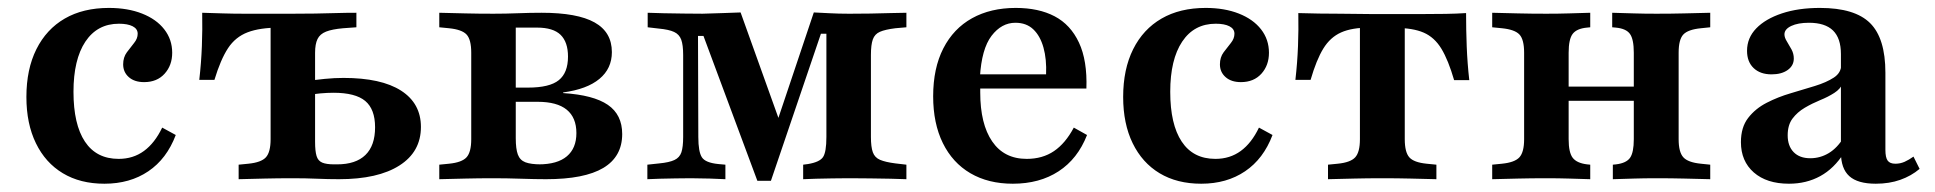

<svg xmlns="http://www.w3.org/2000/svg" viewBox="-20 -448 4838 480"><path d="M241.1 11.3Q180.6 11.3 137.1 -14.9Q93.5 -41.1 69.8 -89.9Q46 -138.7 46 -205.6Q46 -275 71 -325Q96 -375 141.9 -401.6Q187.9 -428.2 252.4 -428.2Q299.2 -428.2 335.1 -414.1Q371 -400 390.7 -374.6Q410.5 -349.2 410.5 -316.1Q410.5 -284.7 391.5 -263.7Q372.6 -242.7 340.3 -242.7Q316.1 -242.7 302 -255.2Q287.9 -267.7 287.9 -287.1Q287.9 -304.8 297.2 -317.3Q306.5 -329.8 315.3 -340.7Q324.2 -351.6 324.2 -363.7Q324.2 -375.8 311.7 -382.3Q299.2 -388.7 277.4 -388.7Q223.4 -388.7 193.5 -344Q163.7 -299.2 163.7 -218.5Q163.7 -137.1 192.3 -94Q221 -50.8 276.6 -50.8Q312.9 -50.8 339.9 -70.6Q366.9 -90.3 385.5 -129L419.4 -110.5Q396.8 -50.8 350.8 -19.8Q304.8 11.3 241.1 11.3Z M656.5 -208.1V-398.4L688.7 -379H679.8Q629.8 -379 599.2 -367.3Q568.5 -355.6 550 -327.4Q531.5 -299.2 516.1 -248.4H478.2Q483.1 -291.1 484.7 -332.7Q486.3 -374.2 485.5 -416.1Q511.3 -415.3 537.5 -414.5Q563.7 -413.7 589.5 -413.7H679.8H713.7H712.1Q741.9 -413.7 767.7 -414.1Q793.5 -414.5 819 -415.3Q844.4 -416.1 871 -416.1V-379.8L837.9 -377.4Q810.5 -375 795.2 -369Q779.8 -362.9 773.8 -350.4Q767.7 -337.9 767.7 -316.1V-208.1ZM712.1 -2.4Q673.4 -2.4 641.9 -1.6Q610.5 -0.8 576.6 0V-36.3L600.8 -38.7Q633.1 -41.9 644.8 -54.8Q656.5 -67.7 656.5 -100V-208.1H767.7V-93.5Q767.7 -70.2 771.4 -58.1Q775 -46 785.5 -41.5Q796 -37.1 815.3 -37.1H822.6Q869.4 -37.1 893.5 -60.5Q917.7 -83.9 917.7 -129.8Q917.7 -175 893.1 -195.6Q868.5 -216.1 813.7 -216.1Q798.4 -216.1 780.6 -214.5Q762.9 -212.9 741.1 -208.9V-244.4Q767.7 -248.4 791.9 -250.8Q816.1 -253.2 838.7 -253.2Q933.1 -253.2 982.7 -221.4Q1032.3 -189.5 1032.3 -130.6Q1032.3 -68.5 978.6 -34.3Q925 0 827.4 0Q800 0 772.2 -1.2Q744.4 -2.4 712.1 -2.4Z M1213.7 -2.4Q1175.8 -2.4 1144.4 -1.6Q1112.9 -0.8 1078.2 0V-36.3L1102.4 -38.7Q1134.7 -41.9 1146.4 -54.8Q1158.1 -67.7 1158.1 -100V-316.1Q1158.1 -349.2 1146.4 -361.7Q1134.7 -374.2 1102.4 -377.4L1078.2 -379.8V-416.1Q1112.1 -415.3 1143.5 -414.5Q1175 -413.7 1213.7 -413.7Q1244.4 -413.7 1274.6 -414.9Q1304.8 -416.1 1333.9 -416.1Q1423.4 -416.1 1466.5 -391.9Q1509.7 -367.7 1509.7 -317.7Q1509.7 -276.6 1478.6 -250.8Q1447.6 -225 1387.9 -216.9V-215.3Q1463.7 -210.5 1499.6 -185.9Q1535.5 -161.3 1535.5 -112.9Q1535.5 -56.5 1488.3 -28.2Q1441.1 0 1345.2 0Q1317.7 0 1282.3 -1.2Q1246.8 -2.4 1214.5 -2.4ZM1269.4 -102.4Q1269.4 -75.8 1274.6 -61.7Q1279.8 -47.6 1293.5 -42.3Q1307.3 -37.1 1332.3 -37.1H1326.6Q1373.4 -37.1 1397.2 -57.3Q1421 -77.4 1421 -115.3Q1421 -154 1396.8 -173.8Q1372.6 -193.5 1324.2 -193.5H1242.7V-229H1300Q1354 -229 1377 -247.6Q1400 -266.1 1400 -306.5Q1400 -342.7 1381.5 -360.9Q1362.9 -379 1322.6 -379H1262.9L1269.4 -383.9Z M1725.8 -105.6Q1725.8 -68.5 1734.7 -54.8Q1743.5 -41.1 1775.8 -37.9L1793.5 -36.3V0Q1779 -0.8 1754 -1.6Q1729 -2.4 1707.3 -2.4Q1689.5 -2.4 1669 -2Q1648.4 -1.6 1629.8 -1.2Q1611.3 -0.8 1598.4 0V-36.3L1628.2 -39.5Q1653.2 -41.9 1666.1 -48Q1679 -54 1683.5 -67.3Q1687.9 -80.6 1687.9 -105.6V-310.5Q1687.9 -335.5 1683.1 -348.8Q1678.2 -362.1 1665.3 -368.1Q1652.4 -374.2 1626.6 -376.6L1599.2 -379.8V-416.1Q1615.3 -415.3 1639.1 -414.9Q1662.9 -414.5 1689.1 -414.1Q1715.3 -413.7 1738.7 -413.7H1735.5Q1762.9 -414.5 1787.1 -415.3Q1811.3 -416.1 1831.5 -416.9L1937.9 -120.2L1906.5 -95.2L2014.5 -416.9Q2032.3 -416.1 2054.4 -414.9Q2076.6 -413.7 2100.8 -413.7H2106.5Q2129.8 -413.7 2156 -414.1Q2182.3 -414.5 2206 -415.3Q2229.8 -416.1 2246 -416.1V-379.8L2218.5 -377.4Q2192.7 -374.2 2179.8 -368.5Q2166.9 -362.9 2162.1 -349.6Q2157.3 -336.3 2157.3 -310.5V-105.6Q2157.3 -80.6 2162.1 -67.3Q2166.9 -54 2180.2 -48.4Q2193.5 -42.7 2218.5 -39.5L2246 -36.3V0Q2229.8 -0.8 2206 -1.2Q2182.3 -1.6 2156 -2Q2129.8 -2.4 2106.5 -2.4H2101.6H2100Q2081.5 -2.4 2060.5 -2Q2039.5 -1.6 2020.6 -1.2Q2001.6 -0.8 1987.9 0V-36.3L2000 -37.9Q2029 -42.7 2037.5 -55.2Q2046 -67.7 2046 -105.6V-363.7H2032.3L1907.3 4H1873.4L1738.7 -358.1H1725Z M2512.1 11.3Q2450.8 11.3 2406 -14.9Q2361.3 -41.1 2337.1 -90.3Q2312.9 -139.5 2312.9 -207.3Q2312.9 -277.4 2338.3 -327Q2363.7 -376.6 2410.1 -402.4Q2456.5 -428.2 2519.4 -428.2Q2576.6 -428.2 2616.5 -407.3Q2656.5 -386.3 2677.4 -341.5Q2698.4 -296.8 2696 -226.6H2392.7L2391.1 -262.1H2595.2Q2596.8 -300 2588.7 -329Q2580.6 -358.1 2563.3 -374.6Q2546 -391.1 2518.5 -391.1Q2483.9 -391.1 2458.9 -358.5Q2433.9 -325.8 2429.8 -254.8L2431.5 -251.6Q2430.6 -244.4 2430.6 -236.3Q2430.6 -228.2 2430.6 -216.9Q2430.6 -137.9 2460.5 -94.4Q2490.3 -50.8 2546.8 -50.8Q2586.3 -50.8 2614.9 -70.2Q2643.5 -89.5 2664.5 -129L2697.6 -110.5Q2674.2 -50.8 2626.6 -19.8Q2579 11.3 2512.1 11.3Z M2983.1 11.3Q2922.6 11.3 2879 -14.9Q2835.5 -41.1 2811.7 -89.9Q2787.9 -138.7 2787.9 -205.6Q2787.9 -275 2812.9 -325Q2837.9 -375 2883.9 -401.6Q2929.8 -428.2 2994.4 -428.2Q3041.1 -428.2 3077 -414.1Q3112.9 -400 3132.7 -374.6Q3152.4 -349.2 3152.4 -316.1Q3152.4 -284.7 3133.5 -263.7Q3114.5 -242.7 3082.3 -242.7Q3058.1 -242.7 3044 -255.2Q3029.8 -267.7 3029.8 -287.1Q3029.8 -304.8 3039.1 -317.3Q3048.4 -329.8 3057.3 -340.7Q3066.1 -351.6 3066.1 -363.7Q3066.1 -375.8 3053.6 -382.3Q3041.1 -388.7 3019.4 -388.7Q2965.3 -388.7 2935.5 -344Q2905.6 -299.2 2905.6 -218.5Q2905.6 -137.1 2934.3 -94Q2962.9 -50.8 3018.5 -50.8Q3054.8 -50.8 3081.9 -70.6Q3108.9 -90.3 3127.4 -129L3161.3 -110.5Q3138.7 -50.8 3092.7 -19.8Q3046.8 11.3 2983.1 11.3Z M3435.5 -2.4Q3397.6 -2.4 3366.1 -1.6Q3334.7 -0.8 3300 0V-36.3L3324.2 -38.7Q3356.5 -41.9 3368.1 -54.8Q3379.8 -67.7 3379.8 -100V-208.1H3491.9V-100Q3491.9 -67.7 3503.2 -54.8Q3514.5 -41.9 3546.8 -38.7L3571 -36.3V0Q3537.1 -0.8 3505.6 -1.6Q3474.2 -2.4 3435.5 -2.4ZM3404 -379Q3359.7 -379 3332.7 -366.9Q3305.6 -354.8 3288.3 -326.6Q3271 -298.4 3256.5 -248.4H3218.5Q3223.4 -291.1 3225 -332.7Q3226.6 -374.2 3225.8 -415.3Q3251.6 -414.5 3277.8 -414.1Q3304 -413.7 3329.8 -413.7L3404 -412.9H3467.7H3541.9Q3567.7 -412.9 3594 -413.3Q3620.2 -413.7 3645.2 -415.3Q3645.2 -373.4 3646.8 -331.9Q3648.4 -290.3 3653.2 -247.6H3615.3Q3600.8 -297.6 3583.5 -326.2Q3566.1 -354.8 3539.1 -366.5Q3512.1 -378.2 3467.7 -378.2ZM3379.8 -208.1V-388.7H3491.9V-208.1Z M4121 -2.4Q4090.3 -2.4 4065.3 -1.6Q4040.3 -0.8 4012.1 0V-36.3L4020.2 -37.1Q4046 -40.3 4055.2 -53.6Q4064.5 -66.9 4064.5 -100V-208.1H4176.6V-100Q4176.6 -67.7 4188.3 -54.8Q4200 -41.9 4232.3 -38.7L4255.6 -36.3V0Q4221.8 -0.8 4190.3 -1.6Q4158.9 -2.4 4121 -2.4ZM3846 -2.4Q3807.3 -2.4 3775.8 -1.6Q3744.4 -0.8 3710.5 0V-36.3L3734.7 -38.7Q3766.9 -41.9 3778.6 -54.8Q3790.3 -67.7 3790.3 -100V-316.1Q3790.3 -349.2 3778.6 -361.7Q3766.9 -374.2 3734.7 -377.4L3710.5 -379.8V-416.1Q3744.4 -415.3 3775.8 -414.5Q3807.3 -413.7 3846 -413.7Q3876.6 -413.7 3902 -414.5Q3927.4 -415.3 3955.6 -416.1V-379.8L3947.6 -379Q3921.8 -376.6 3911.7 -363.3Q3901.6 -350 3901.6 -316.1V-100Q3901.6 -66.9 3911.7 -53.6Q3921.8 -40.3 3947.6 -37.1L3955.6 -36.3V0Q3927.4 -0.8 3902 -1.6Q3876.6 -2.4 3846 -2.4ZM4064.5 -208.1V-316.1Q4064.5 -350 4054.8 -363.3Q4045.2 -376.6 4019.4 -379L4010.5 -379.8V-416.1Q4039.5 -415.3 4064.9 -414.5Q4090.3 -413.7 4121 -413.7Q4158.9 -413.7 4190.3 -414.5Q4221.8 -415.3 4255.6 -416.1V-379.8L4232.3 -377.4Q4200 -374.2 4188.3 -361.7Q4176.6 -349.2 4176.6 -316.1V-208.1ZM3858.9 -196V-231.5H4108.1V-196Z M4582.3 -208.1V-312.9Q4582.3 -352.4 4562.5 -371.8Q4542.7 -391.1 4502.4 -391.1Q4475 -391.1 4458.1 -383.1Q4441.1 -375 4441.1 -362.1Q4441.1 -354 4447.2 -344.4Q4453.2 -334.7 4458.9 -324.2Q4464.5 -313.7 4464.5 -301.6Q4464.5 -283.9 4449.2 -273Q4433.9 -262.1 4408.9 -262.1Q4380.6 -262.1 4364.1 -277.8Q4347.6 -293.5 4347.6 -321Q4347.6 -353.2 4370.6 -377Q4393.5 -400.8 4434.7 -414.5Q4475.8 -428.2 4529.8 -428.2Q4616.9 -428.2 4655.2 -390.3Q4693.5 -352.4 4693.5 -266.1V-208.1ZM4452.4 11.3Q4396.8 11.3 4364.5 -16.9Q4332.3 -45.2 4332.3 -92.7Q4332.3 -129.8 4350.4 -153.2Q4368.5 -176.6 4396.8 -191.1Q4425 -205.6 4456.9 -214.9Q4488.7 -224.2 4517.3 -233.1Q4546 -241.9 4564.5 -254Q4583.1 -266.1 4583.1 -286.3L4587.1 -240.3Q4581.5 -225.8 4565.7 -215.7Q4550 -205.6 4530.2 -197.6Q4510.5 -189.5 4491.9 -178.6Q4473.4 -167.7 4461.3 -151.6Q4449.2 -135.5 4449.2 -109.7Q4449.2 -83.1 4464.1 -67.7Q4479 -52.4 4505.6 -52.4Q4530.6 -52.4 4552 -65.3Q4573.4 -78.2 4589.5 -104.8L4590.3 -66.1Q4565.3 -26.6 4530.6 -7.7Q4496 11.3 4452.4 11.3ZM4693.5 -73.4Q4693.5 -54 4699.2 -46.4Q4704.8 -38.7 4718.5 -38.7Q4730.6 -38.7 4741.5 -43.5Q4752.4 -48.4 4763.7 -56.5L4779 -25.8Q4758.1 -8.1 4730.6 1.6Q4703.2 11.3 4669.4 11.3Q4624.2 11.3 4603.2 -7.7Q4582.3 -26.6 4582.3 -66.9V-208.1H4693.5Z"/></svg>

Font: Playfair 9pt
Style: Bold
Weight: 700
Designer: Claus Eggers Sørensen
Foundry: Claus Eggers Sørensen
Version: Version 2.203